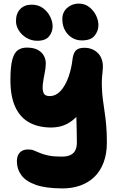

<svg xmlns="http://www.w3.org/2000/svg" viewBox="-20 -788 663 1069"><path d="M329 261Q235 261 179 241Q123 221 98.5 187Q74 153 74 110Q74 78 90.5 61Q107 44 137 44Q155 44 169.5 50Q184 56 203 64Q222 72 250 78Q278 84 323 84Q354 84 372.5 75Q391 66 399.5 48.5Q408 31 408 5Q408 -34 407 -64.5Q406 -95 405.5 -122.5Q405 -150 404 -178.5Q403 -207 403 -241L454 -205Q433 -166 409 -141Q385 -116 360 -102Q335 -88 311 -83Q287 -78 266 -78Q195 -78 144 -105.5Q93 -133 65.5 -191.5Q38 -250 38 -343Q38 -419 49 -457.5Q60 -496 80.5 -509.5Q101 -523 129 -523Q168 -523 191 -510Q214 -497 224.5 -477Q235 -457 235 -435Q235 -411 228.5 -380Q222 -349 218.5 -320Q215 -291 222 -272Q229 -253 256 -253Q291 -253 317.5 -282Q344 -311 361 -358.5Q378 -406 384 -460Q388 -492 402.5 -507Q417 -522 450 -522Q473 -522 492.5 -514Q512 -506 526.5 -491Q541 -476 548 -453Q555 -430 552 -400Q546 -350 547 -311.5Q548 -273 552 -239.5Q556 -206 561.5 -171.5Q567 -137 571 -94.5Q575 -52 575 5Q575 69 556.5 117.5Q538 166 505 197.5Q472 229 427 245Q382 261 329 261ZM436 -563Q390 -563 358.5 -596.5Q327 -630 327 -682Q327 -720 354 -744Q381 -768 418 -768Q452 -768 476.5 -749Q501 -730 514.5 -702.5Q528 -675 528 -648Q528 -616 507 -589.5Q486 -563 436 -563ZM187 -561Q155 -561 128 -577Q101 -593 85 -618Q69 -643 69 -671Q69 -713 92.5 -737.5Q116 -762 156 -762Q193 -762 219 -743Q245 -724 259 -696Q273 -668 273 -641Q273 -611 253.5 -586Q234 -561 187 -561Z"/></svg>

Font: Shantell Sans ExtraBold
Style: Regular
Weight: 800
Designer: Stephen Nixon, Anya Danilova, Shantell Martin
Foundry: Arrow Type
Version: Version 1.011;[c5ecc13dd]